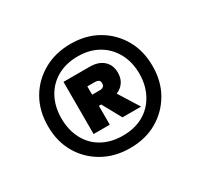

<svg xmlns="http://www.w3.org/2000/svg" viewBox="-99 -839 711 679"><g transform="rotate(-30 256.0 -499.5)"><path d="M256 -287Q194 -287 145.5 -314.5Q97 -342 69.5 -389.5Q42 -437 42 -499Q42 -562 69.5 -609.5Q97 -657 145.5 -684.5Q194 -712 256 -712Q319 -712 366.5 -684.5Q414 -657 441.5 -609.5Q469 -562 469 -499Q469 -437 441.5 -389.5Q414 -342 366.5 -314.5Q319 -287 256 -287ZM286 -395 233 -491H302L362 -395ZM256 -338Q304 -338 339.5 -358Q375 -378 395 -415Q415 -452 415 -499Q415 -547 395 -583.5Q375 -620 339.5 -640.5Q304 -661 256 -661Q208 -661 172 -640.5Q136 -620 116.5 -583.5Q97 -547 97 -499Q97 -452 116.5 -415Q136 -378 172 -358Q208 -338 256 -338ZM168 -395V-608H275Q310 -608 330.5 -590Q351 -572 351 -540Q351 -509 330.5 -490.5Q310 -472 275 -472H234V-395ZM233 -518H265Q273 -518 278.5 -522Q284 -526 284 -536Q284 -545 278.5 -548.5Q273 -552 265 -552H233Z"/></g></svg>

Font: DM Sans 28pt Black
Style: Regular
Weight: 900
Version: Version 4.004;gftools[0.9.30]